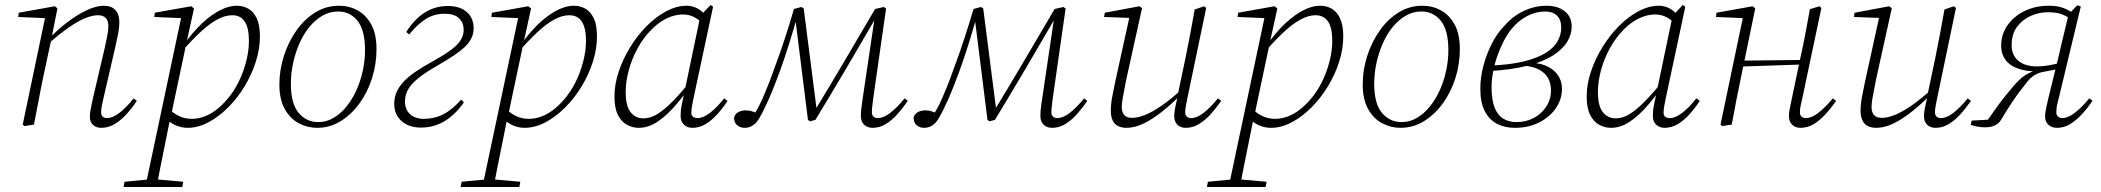

<svg xmlns="http://www.w3.org/2000/svg" viewBox="-20 -499 8416 769"><path d="M78 6 71 0 162 -435 171 -426 53 -431 55 -448 200 -474 210 -465 186 -345 185 -339 156 -204Q145 -153 136 -103.5Q127 -54 116 0ZM385 13Q366 13 353 1.5Q340 -10 340 -30Q340 -45 343 -61Q346 -77 351 -100L399 -305Q404 -329 409 -352.5Q414 -376 414 -394Q414 -417 403 -427.5Q392 -438 373 -438Q350 -438 320.5 -426Q291 -414 254 -388Q217 -362 169 -320L167 -340H172Q209 -379 249 -409.5Q289 -440 327.5 -458Q366 -476 395 -476Q427 -476 442.5 -458.5Q458 -441 458 -411Q458 -388 453.5 -366Q449 -344 443 -316L395 -108Q391 -92 388 -76.5Q385 -61 385 -49Q385 -38 391 -32Q397 -26 409 -26Q431 -26 459 -47.5Q487 -69 515 -105L528 -95Q509 -66 486.5 -41.5Q464 -17 439 -2Q414 13 385 13Z M475 250 479 229 582 219H601L714 229L710 250ZM562 250 707 -435 716 -426 598 -431 600 -448 746 -474 757 -465 726 -324 725 -319 664 -31 661 -21Q649 38 639.5 85.5Q630 133 622 172.5Q614 212 607 250ZM731 13Q705 13 680.5 1.5Q656 -10 638 -33L655 -65Q675 -44 698.5 -33.5Q722 -23 748 -23Q774 -23 799 -32.5Q824 -42 846.5 -59.5Q869 -77 888 -99Q916 -131 935.5 -170.5Q955 -210 966 -253Q977 -296 977 -335Q977 -388 960 -413Q943 -438 910 -438Q881 -438 848.5 -420Q816 -402 780.5 -368.5Q745 -335 705 -289L694 -294H699Q731 -345 770 -386.5Q809 -428 850.5 -452Q892 -476 929 -476Q954 -476 975 -464Q996 -452 1008.5 -425Q1021 -398 1021 -353Q1021 -303 1004.5 -251.5Q988 -200 959.5 -153Q931 -106 893.5 -68.5Q856 -31 814.5 -9Q773 13 731 13Z M1250 13Q1211 13 1176.5 -5.5Q1142 -24 1120.5 -62.5Q1099 -101 1099 -160Q1099 -219 1117 -275Q1135 -331 1167 -376.5Q1199 -422 1242.5 -449Q1286 -476 1338 -476Q1379 -476 1413 -457Q1447 -438 1467.5 -400Q1488 -362 1488 -302Q1488 -242 1470 -185.5Q1452 -129 1419.5 -84.5Q1387 -40 1344 -13.5Q1301 13 1250 13ZM1255 -10Q1287 -10 1315.5 -26.5Q1344 -43 1367.5 -72Q1391 -101 1407.5 -137.5Q1424 -174 1433 -215.5Q1442 -257 1442 -298Q1442 -378 1412 -415.5Q1382 -453 1334 -453Q1301 -453 1272 -436.5Q1243 -420 1219.5 -391.5Q1196 -363 1179.5 -325.5Q1163 -288 1154 -246.5Q1145 -205 1145 -163Q1145 -84 1176 -47Q1207 -10 1255 -10Z M1666 12Q1618 12 1588.5 -14Q1559 -40 1559 -83Q1559 -108 1568 -129Q1577 -150 1595.5 -170.5Q1614 -191 1644 -211.5Q1674 -232 1716 -255Q1761 -280 1787.5 -300Q1814 -320 1825.5 -339Q1837 -358 1837 -379Q1837 -409 1818 -426.5Q1799 -444 1761 -444Q1719 -444 1685.5 -423Q1652 -402 1619 -361L1607 -371Q1628 -404 1653.5 -427.5Q1679 -451 1709 -463Q1739 -475 1774 -475Q1822 -475 1849.5 -451Q1877 -427 1877 -385Q1877 -365 1868.5 -347Q1860 -329 1842.5 -312Q1825 -295 1798 -277Q1771 -259 1735 -238Q1687 -211 1657.5 -187.5Q1628 -164 1615 -141.5Q1602 -119 1602 -93Q1602 -60 1622.5 -41.5Q1643 -23 1678 -23Q1720 -23 1756 -41.5Q1792 -60 1827 -100L1838 -89Q1804 -40 1761 -14Q1718 12 1666 12Z M1825 250 1829 229 1932 219H1951L2064 229L2060 250ZM1912 250 2057 -435 2066 -426 1948 -431 1950 -448 2096 -474 2107 -465 2076 -324 2075 -319 2014 -31 2011 -21Q1999 38 1989.5 85.5Q1980 133 1972 172.5Q1964 212 1957 250ZM2081 13Q2055 13 2030.5 1.5Q2006 -10 1988 -33L2005 -65Q2025 -44 2048.5 -33.5Q2072 -23 2098 -23Q2124 -23 2149 -32.5Q2174 -42 2196.5 -59.5Q2219 -77 2238 -99Q2266 -131 2285.5 -170.5Q2305 -210 2316 -253Q2327 -296 2327 -335Q2327 -388 2310 -413Q2293 -438 2260 -438Q2231 -438 2198.5 -420Q2166 -402 2130.5 -368.5Q2095 -335 2055 -289L2044 -294H2049Q2081 -345 2120 -386.5Q2159 -428 2200.5 -452Q2242 -476 2279 -476Q2304 -476 2325 -464Q2346 -452 2358.5 -425Q2371 -398 2371 -353Q2371 -303 2354.5 -251.5Q2338 -200 2309.5 -153Q2281 -106 2243.5 -68.5Q2206 -31 2164.5 -9Q2123 13 2081 13Z M2538 13Q2514 13 2491.5 1Q2469 -11 2455 -38.5Q2441 -66 2441 -113Q2441 -161 2458 -212Q2475 -263 2504 -310Q2533 -357 2570 -394.5Q2607 -432 2648.5 -454Q2690 -476 2730 -476Q2748 -476 2764 -469.5Q2780 -463 2793 -451Q2806 -439 2815 -422L2799 -399Q2783 -418 2762 -429.5Q2741 -441 2716 -441Q2693 -441 2670.5 -433.5Q2648 -426 2627 -412Q2606 -398 2588 -379Q2557 -348 2534 -306Q2511 -264 2498.5 -218.5Q2486 -173 2486 -130Q2486 -75 2505.5 -50Q2525 -25 2557 -25Q2586 -25 2614.5 -43Q2643 -61 2676 -95Q2709 -129 2748 -177L2756 -167H2754Q2721 -118 2685.5 -77Q2650 -36 2613.5 -11.5Q2577 13 2538 13ZM2753 13Q2733 13 2719.5 0.5Q2706 -12 2706 -34Q2706 -46 2707 -56.5Q2708 -67 2711 -81.5Q2714 -96 2719 -119L2720 -124L2785 -435L2788 -439L2826 -479L2836 -472L2758 -107Q2755 -92 2752 -76Q2749 -60 2749 -47Q2749 -36 2756 -31Q2763 -26 2774 -26Q2797 -26 2825 -48Q2853 -70 2880 -105L2894 -95Q2875 -66 2853 -41.5Q2831 -17 2806 -2Q2781 13 2753 13Z M2962 13Q2946 13 2933.5 3.5Q2921 -6 2920 -27Q2923 -42 2936.5 -49.5Q2950 -57 2966 -57Q2973 -57 2980 -56Q2987 -55 2997 -51.5Q3007 -48 3021 -41L3003 -24L2995 -34Q3006 -48 3015.5 -66Q3025 -84 3035 -106.5Q3045 -129 3056.5 -158Q3068 -187 3081 -224Q3104 -285 3124 -346.5Q3144 -408 3160 -463L3190 -471L3199 -465L3253 -44H3237L3244 -57Q3305 -157 3365 -259Q3425 -361 3485 -463L3520 -471L3529 -465L3478 -109Q3476 -92 3474 -76.5Q3472 -61 3472 -49Q3472 -38 3478.5 -32Q3485 -26 3496 -26Q3519 -26 3546.5 -47.5Q3574 -69 3603 -105L3616 -95Q3596 -66 3574 -41.5Q3552 -17 3527.5 -2Q3503 13 3475 13Q3454 13 3441 0.5Q3428 -12 3428 -34Q3428 -47 3429.5 -62.5Q3431 -78 3435 -103L3486 -447L3503 -437H3494L3488 -428Q3429 -326 3368.5 -223.5Q3308 -121 3246 -19L3224 -13L3216 -19L3164 -435L3174 -436Q3158 -380 3141 -325Q3124 -270 3104 -215Q3091 -180 3080 -152Q3069 -124 3058.5 -100.5Q3048 -77 3038.5 -58Q3029 -39 3020 -24Q3008 -4 2993.5 4.5Q2979 13 2962 13Z M3681 13Q3665 13 3652.5 3.5Q3640 -6 3639 -27Q3642 -42 3655.5 -49.5Q3669 -57 3685 -57Q3692 -57 3699 -56Q3706 -55 3716 -51.5Q3726 -48 3740 -41L3722 -24L3714 -34Q3725 -48 3734.5 -66Q3744 -84 3754 -106.5Q3764 -129 3775.5 -158Q3787 -187 3800 -224Q3823 -285 3843 -346.5Q3863 -408 3879 -463L3909 -471L3918 -465L3972 -44H3956L3963 -57Q4024 -157 4084 -259Q4144 -361 4204 -463L4239 -471L4248 -465L4197 -109Q4195 -92 4193 -76.5Q4191 -61 4191 -49Q4191 -38 4197.5 -32Q4204 -26 4215 -26Q4238 -26 4265.5 -47.5Q4293 -69 4322 -105L4335 -95Q4315 -66 4293 -41.5Q4271 -17 4246.5 -2Q4222 13 4194 13Q4173 13 4160 0.5Q4147 -12 4147 -34Q4147 -47 4148.5 -62.5Q4150 -78 4154 -103L4205 -447L4222 -437H4213L4207 -428Q4148 -326 4087.5 -223.5Q4027 -121 3965 -19L3943 -13L3935 -19L3883 -435L3893 -436Q3877 -380 3860 -325Q3843 -270 3823 -215Q3810 -180 3799 -152Q3788 -124 3777.5 -100.5Q3767 -77 3757.5 -58Q3748 -39 3739 -24Q3727 -4 3712.5 4.5Q3698 13 3681 13Z M4492 13Q4472 13 4457.5 5.5Q4443 -2 4436 -17.5Q4429 -33 4429 -55Q4429 -81 4434.5 -110.5Q4440 -140 4446 -168L4505 -437L4511 -427L4402 -431L4405 -448L4544 -474L4554 -466L4491 -181Q4488 -163 4483.5 -142Q4479 -121 4476 -102Q4473 -83 4473 -70Q4473 -49 4483 -38Q4493 -27 4514 -27Q4537 -27 4566 -38.5Q4595 -50 4633.5 -76.5Q4672 -103 4721 -148L4726 -131H4721Q4677 -86 4637 -54Q4597 -22 4561 -4.5Q4525 13 4492 13ZM4729 13Q4708 13 4695.5 0.5Q4683 -12 4683 -34Q4683 -47 4686 -63.5Q4689 -80 4697 -113L4696 -114L4728 -266Q4738 -315 4747 -362.5Q4756 -410 4765 -461L4803 -474L4811 -467L4736 -107Q4733 -92 4730 -76.5Q4727 -61 4727 -49Q4727 -38 4733.5 -32Q4740 -26 4751 -26Q4774 -26 4801.5 -47.5Q4829 -69 4858 -105L4871 -95Q4851 -66 4829 -41.5Q4807 -17 4782 -2Q4757 13 4729 13Z M4814 250 4818 229 4921 219H4940L5053 229L5049 250ZM4901 250 5046 -435 5055 -426 4937 -431 4939 -448 5085 -474 5096 -465 5065 -324 5064 -319 5003 -31 5000 -21Q4988 38 4978.5 85.5Q4969 133 4961 172.5Q4953 212 4946 250ZM5070 13Q5044 13 5019.5 1.5Q4995 -10 4977 -33L4994 -65Q5014 -44 5037.5 -33.5Q5061 -23 5087 -23Q5113 -23 5138 -32.5Q5163 -42 5185.5 -59.5Q5208 -77 5227 -99Q5255 -131 5274.5 -170.5Q5294 -210 5305 -253Q5316 -296 5316 -335Q5316 -388 5299 -413Q5282 -438 5249 -438Q5220 -438 5187.5 -420Q5155 -402 5119.5 -368.5Q5084 -335 5044 -289L5033 -294H5038Q5070 -345 5109 -386.5Q5148 -428 5189.5 -452Q5231 -476 5268 -476Q5293 -476 5314 -464Q5335 -452 5347.5 -425Q5360 -398 5360 -353Q5360 -303 5343.5 -251.5Q5327 -200 5298.5 -153Q5270 -106 5232.5 -68.5Q5195 -31 5153.5 -9Q5112 13 5070 13Z M5589 13Q5550 13 5515.5 -5.5Q5481 -24 5459.5 -62.5Q5438 -101 5438 -160Q5438 -219 5456 -275Q5474 -331 5506 -376.5Q5538 -422 5581.5 -449Q5625 -476 5677 -476Q5718 -476 5752 -457Q5786 -438 5806.5 -400Q5827 -362 5827 -302Q5827 -242 5809 -185.5Q5791 -129 5758.5 -84.5Q5726 -40 5683 -13.5Q5640 13 5589 13ZM5594 -10Q5626 -10 5654.5 -26.5Q5683 -43 5706.5 -72Q5730 -101 5746.5 -137.5Q5763 -174 5772 -215.5Q5781 -257 5781 -298Q5781 -378 5751 -415.5Q5721 -453 5673 -453Q5640 -453 5611 -436.5Q5582 -420 5558.5 -391.5Q5535 -363 5518.5 -325.5Q5502 -288 5493 -246.5Q5484 -205 5484 -163Q5484 -84 5515 -47Q5546 -10 5594 -10Z M6047 13Q6007 13 5976 -3Q5945 -19 5927 -53.5Q5909 -88 5909 -144Q5909 -189 5921.5 -236Q5934 -283 5955.5 -325Q5977 -367 6004 -394Q6038 -434 6082.5 -455Q6127 -476 6175 -476Q6219 -476 6247 -454Q6275 -432 6275 -392Q6275 -361 6256.5 -331Q6238 -301 6198.5 -276Q6159 -251 6095 -235Q6031 -219 5940 -214L5941 -236Q6028 -239 6085 -253.5Q6142 -268 6174.5 -289.5Q6207 -311 6220 -336.5Q6233 -362 6233 -388Q6233 -421 6215.5 -437Q6198 -453 6169 -453Q6131 -453 6096 -434.5Q6061 -416 6034 -383Q6017 -362 6002.5 -334Q5988 -306 5977 -274.5Q5966 -243 5960 -210.5Q5954 -178 5954 -149Q5954 -99 5966 -68.5Q5978 -38 6000.5 -24Q6023 -10 6053 -10Q6092 -10 6123 -26.5Q6154 -43 6173 -72Q6192 -101 6192 -136Q6192 -164 6181 -185Q6170 -206 6145.5 -219.5Q6121 -233 6078 -237L6112 -255V-248Q6153 -246 6180.5 -231.5Q6208 -217 6222 -194.5Q6236 -172 6236 -143Q6236 -102 6212 -66.5Q6188 -31 6145.5 -9Q6103 13 6047 13Z M6432 13Q6408 13 6385.5 1Q6363 -11 6349 -38.5Q6335 -66 6335 -113Q6335 -161 6352 -212Q6369 -263 6398 -310Q6427 -357 6464 -394.5Q6501 -432 6542.5 -454Q6584 -476 6624 -476Q6642 -476 6658 -469.5Q6674 -463 6687 -451Q6700 -439 6709 -422L6693 -399Q6677 -418 6656 -429.5Q6635 -441 6610 -441Q6587 -441 6564.5 -433.5Q6542 -426 6521 -412Q6500 -398 6482 -379Q6451 -348 6428 -306Q6405 -264 6392.5 -218.5Q6380 -173 6380 -130Q6380 -75 6399.5 -50Q6419 -25 6451 -25Q6480 -25 6508.5 -43Q6537 -61 6570 -95Q6603 -129 6642 -177L6650 -167H6648Q6615 -118 6579.5 -77Q6544 -36 6507.5 -11.5Q6471 13 6432 13ZM6647 13Q6627 13 6613.5 0.5Q6600 -12 6600 -34Q6600 -46 6601 -56.5Q6602 -67 6605 -81.5Q6608 -96 6613 -119L6614 -124L6679 -435L6682 -439L6720 -479L6730 -472L6652 -107Q6649 -92 6646 -76Q6643 -60 6643 -47Q6643 -36 6650 -31Q6657 -26 6668 -26Q6691 -26 6719 -48Q6747 -70 6774 -105L6788 -95Q6769 -66 6747 -41.5Q6725 -17 6700 -2Q6675 13 6647 13Z M6878 6 6871 0 6962 -435 6971 -426 6853 -431 6855 -448 7000 -474 7010 -465 6985 -344 6956 -204Q6945 -153 6935.5 -103.5Q6926 -54 6916 0ZM6938 -232 6940 -256 7210 -259 7208 -241ZM7191 13Q7171 13 7158 0.5Q7145 -12 7145 -34Q7145 -47 7148 -62Q7151 -77 7156 -101L7191 -268Q7202 -317 7211 -364.5Q7220 -412 7229 -462L7267 -474L7275 -467L7199 -107Q7195 -92 7192 -76.5Q7189 -61 7189 -49Q7189 -38 7195.5 -32Q7202 -26 7213 -26Q7236 -26 7263.5 -47.5Q7291 -69 7321 -105L7334 -95Q7314 -66 7291.5 -41.5Q7269 -17 7244.5 -2Q7220 13 7191 13Z M7495 13Q7475 13 7460.5 5.5Q7446 -2 7439 -17.5Q7432 -33 7432 -55Q7432 -81 7437.5 -110.5Q7443 -140 7449 -168L7508 -437L7514 -427L7405 -431L7408 -448L7547 -474L7557 -466L7494 -181Q7491 -163 7486.5 -142Q7482 -121 7479 -102Q7476 -83 7476 -70Q7476 -49 7486 -38Q7496 -27 7517 -27Q7540 -27 7569 -38.5Q7598 -50 7636.5 -76.5Q7675 -103 7724 -148L7729 -131H7724Q7680 -86 7640 -54Q7600 -22 7564 -4.5Q7528 13 7495 13ZM7732 13Q7711 13 7698.5 0.5Q7686 -12 7686 -34Q7686 -47 7689 -63.5Q7692 -80 7700 -113L7699 -114L7731 -266Q7741 -315 7750 -362.5Q7759 -410 7768 -461L7806 -474L7814 -467L7739 -107Q7736 -92 7733 -76.5Q7730 -61 7730 -49Q7730 -38 7736.5 -32Q7743 -26 7754 -26Q7777 -26 7804.5 -47.5Q7832 -69 7861 -105L7874 -95Q7854 -66 7832 -41.5Q7810 -17 7785 -2Q7760 13 7732 13Z M7873 1 7877 -16 7967 -21 7933 -7Q7955 -38 7973.5 -64Q7992 -90 8009.5 -112Q8027 -134 8045 -155Q8063 -176 8078 -188Q8093 -200 8108 -207Q8123 -214 8138 -220L8140 -213Q8093 -213 8060.5 -225Q8028 -237 8011.5 -260.5Q7995 -284 7995 -315Q7995 -362 8021 -398.5Q8047 -435 8090 -455.5Q8133 -476 8185 -476Q8215 -476 8235 -470Q8255 -464 8275 -452L8300 -478L8314 -473L8226 -107Q8223 -96 8220.5 -85.5Q8218 -75 8217 -66Q8216 -57 8216 -49Q8216 -38 8223 -32Q8230 -26 8240 -26Q8263 -26 8290.5 -47.5Q8318 -69 8348 -105L8361 -95Q8341 -66 8318.5 -41.5Q8296 -17 8271.5 -2Q8247 13 8219 13Q8197 13 8184 0.5Q8171 -12 8171 -33Q8171 -43 8172.5 -51.5Q8174 -60 8176.5 -72Q8179 -84 8183 -101L8228 -285Q8237 -326 8247 -365.5Q8257 -405 8266 -445L8269 -426Q8250 -438 8231.5 -444Q8213 -450 8181 -450Q8147 -450 8114 -435.5Q8081 -421 8059 -392Q8037 -363 8037 -318Q8037 -278 8064 -255.5Q8091 -233 8138 -233Q8161 -233 8184 -237Q8207 -241 8231 -247V-224L8174 -213Q8153 -210 8139 -203.5Q8125 -197 8113.5 -186.5Q8102 -176 8090 -159Q8062 -125 8040 -91.5Q8018 -58 7995 -20Q7989 -9 7979 -2Q7969 5 7957 8Q7945 11 7930 11Q7916 11 7899.5 8Q7883 5 7873 1Z"/></svg>

Font: Source Serif 4 36pt Light
Style: Italic
Weight: 300
Italic angle: -12°
Designer: Frank Grießhammer
Foundry: Adobe Systems Incorporated
Version: Version 4.004;hotconv 1.0.116;makeotfexe 2.5.65601